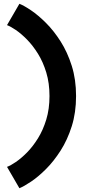

<svg xmlns="http://www.w3.org/2000/svg" viewBox="-20 -830 457 1016"><path d="M382.5 -321.7Q382.5 -409.6 359.7 -481.7Q336.9 -553.9 300.8 -610.7Q264.6 -667.5 223.6 -708.4Q182.5 -749.4 144.9 -774.9Q107.3 -800.4 82.7 -810L17.1 -697Q35.7 -690.2 63.8 -671.2Q91.9 -652.1 122.8 -620.8Q153.6 -589.4 180.8 -545.9Q207.9 -502.4 224.9 -446.3Q241.9 -390.2 241.9 -321.7Q241.9 -253.4 224.9 -197.5Q207.9 -141.5 180.8 -97.9Q153.6 -54.3 122.8 -23Q91.9 8.2 63.8 27.2Q35.7 46.3 17.1 53L82.7 166Q107.3 156 144.9 130.7Q182.5 105.5 223.5 64.5Q264.5 23.5 300.7 -33.1Q336.9 -89.7 359.7 -161.9Q382.5 -234.1 382.5 -321.7Z"/></svg>

Font: Giphurs SC
Style: Regular
Weight: 400
Version: Version 0.920